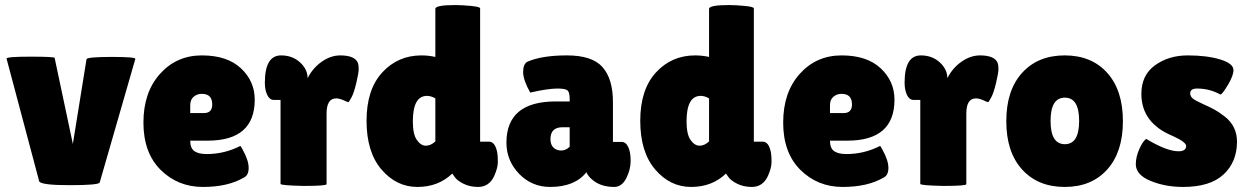

<svg xmlns="http://www.w3.org/2000/svg" viewBox="-20 -729 4935 759"><path d="M6 -497Q3 -505 99.5 -505Q196 -505 196 -500L268 -160L322 -495Q325 -504 421 -504Q518 -504 515 -496L374 -7Q367 3 255 3Q143 3 135 -12Z M944 -27Q881 10 782 10Q683 10 615 -57.5Q547 -125 547 -244.5Q547 -364 612.5 -437Q678 -510 778 -510Q878 -510 932.5 -459Q987 -408 987 -335Q987 -173 801 -173H732Q732 -143 748.5 -131.5Q765 -120 797 -120Q867 -120 930 -152Q931 -153 939 -138Q963 -95 963 -65.5Q963 -36 944 -27ZM819 -316Q819 -358 778 -358Q759 -358 745.5 -346.5Q732 -335 732 -313V-282H786Q819 -282 819 -316Z M1271 -1Q1271 6 1180 6Q1089 4 1089 -2V-334H1062Q1046 -334 1036.5 -353.5Q1027 -373 1027 -402Q1027 -510 1091 -510Q1136 -510 1166 -482.5Q1196 -455 1196 -420Q1217 -461 1252.5 -485.5Q1288 -510 1325 -510Q1383 -510 1395 -480Q1398 -472 1398 -456.5Q1398 -441 1388.5 -401Q1379 -361 1369 -343Q1359 -325 1357 -325Q1355 -325 1338.5 -332.5Q1322 -340 1309 -340Q1271 -340 1271 -280Z M1701 -694Q1701 -709 1780 -709Q1807 -709 1842.5 -705.5Q1878 -702 1878 -696V-169H1913Q1938 -169 1946 -124Q1948 -111 1948 -88.5Q1948 -66 1934 -34Q1914 10 1870 10Q1837 10 1811.5 -3Q1786 -16 1777 -30L1768 -43Q1713 10 1630 10Q1547 10 1488 -59Q1429 -128 1429 -251.5Q1429 -375 1491 -442.5Q1553 -510 1646 -510Q1673 -510 1701 -504ZM1668 -350Q1612 -350 1612 -249Q1612 -198 1628 -175.5Q1644 -153 1663.5 -153Q1683 -153 1701 -170V-340Q1684 -350 1668 -350Z M2076 -363Q2048 -413 2048 -444.5Q2048 -476 2065 -485Q2122 -510 2221.5 -510Q2321 -510 2362 -463.5Q2403 -417 2403 -326V-168H2437Q2454 -168 2463.5 -148Q2473 -128 2473 -93Q2473 -58 2455.5 -24Q2438 10 2408 10Q2354 10 2321 -19Q2306 -31 2298 -48Q2252 10 2155 10Q2082 10 2032 -42Q1982 -94 1982 -165Q1982 -328 2177 -328H2232V-338Q2232 -364 2223.5 -371.5Q2215 -379 2184 -379Q2146 -379 2076 -363ZM2156 -179Q2156 -157 2168 -145.5Q2180 -134 2198.5 -134Q2217 -134 2232 -149V-226H2204Q2156 -226 2156 -179Z M2783 -694Q2783 -709 2862 -709Q2889 -709 2924.5 -705.5Q2960 -702 2960 -696V-169H2995Q3020 -169 3028 -124Q3030 -111 3030 -88.5Q3030 -66 3016 -34Q2996 10 2952 10Q2919 10 2893.5 -3Q2868 -16 2859 -30L2850 -43Q2795 10 2712 10Q2629 10 2570 -59Q2511 -128 2511 -251.5Q2511 -375 2573 -442.5Q2635 -510 2728 -510Q2755 -510 2783 -504ZM2750 -350Q2694 -350 2694 -249Q2694 -198 2710 -175.5Q2726 -153 2745.5 -153Q2765 -153 2783 -170V-340Q2766 -350 2750 -350Z M3473 -27Q3410 10 3311 10Q3212 10 3144 -57.5Q3076 -125 3076 -244.5Q3076 -364 3141.5 -437Q3207 -510 3307 -510Q3407 -510 3461.5 -459Q3516 -408 3516 -335Q3516 -173 3330 -173H3261Q3261 -143 3277.5 -131.5Q3294 -120 3326 -120Q3396 -120 3459 -152Q3460 -153 3468 -138Q3492 -95 3492 -65.5Q3492 -36 3473 -27ZM3348 -316Q3348 -358 3307 -358Q3288 -358 3274.5 -346.5Q3261 -335 3261 -313V-282H3315Q3348 -282 3348 -316Z M3800 -1Q3800 6 3709 6Q3618 4 3618 -2V-334H3591Q3575 -334 3565.5 -353.5Q3556 -373 3556 -402Q3556 -510 3620 -510Q3665 -510 3695 -482.5Q3725 -455 3725 -420Q3746 -461 3781.5 -485.5Q3817 -510 3854 -510Q3912 -510 3924 -480Q3927 -472 3927 -456.5Q3927 -441 3917.5 -401Q3908 -361 3898 -343Q3888 -325 3886 -325Q3884 -325 3867.5 -332.5Q3851 -340 3838 -340Q3800 -340 3800 -280Z M4020.5 -59Q3958 -128 3958 -250Q3958 -372 4020.5 -441Q4083 -510 4189 -510Q4295 -510 4357 -441Q4419 -372 4419 -250Q4419 -128 4357 -59Q4295 10 4189 10Q4083 10 4020.5 -59ZM4189.5 -343Q4133 -343 4133 -251Q4133 -159 4189.5 -159Q4246 -159 4246 -251Q4246 -343 4189.5 -343Z M4511 -180Q4592 -131 4639 -131Q4669 -131 4669 -152Q4669 -167 4617 -191Q4492 -242 4492 -358Q4492 -432 4546 -471Q4600 -510 4675.5 -510Q4751 -510 4803.5 -494Q4856 -478 4856 -452Q4856 -430 4834.5 -394Q4813 -358 4805 -355Q4762 -379 4712 -379Q4685 -379 4685 -360Q4685 -348 4695.5 -339.5Q4706 -331 4734 -318.5Q4762 -306 4780.5 -296Q4799 -286 4822 -268Q4870 -230 4870 -169Q4870 -89 4817 -39.5Q4764 10 4657 10Q4586 10 4528 -14Q4470 -38 4470 -80Q4470 -108 4483.5 -139Q4497 -170 4511 -180Z"/></svg>

Font: Lilita One Rus
Style: Regular
Weight: 400
Designer: Juan Montoreano
Foundry: Juan Montoreano
Version: Version 1.002